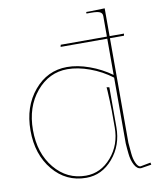

<svg xmlns="http://www.w3.org/2000/svg" viewBox="-85 -828 732 896"><g transform="rotate(-10 281.0 -380.0)"><path d="M238.8 -620.1 241.2 -629.9H460V-727.5Q460 -741.2 448.2 -746.8Q436.5 -752.4 407.7 -752.4H384.8V-759.8H407.7L472.7 -761.7V-629.9H541L539.1 -620.1H472.7V-124.5L477.1 -74.7Q479.5 -46.4 488.8 -26.6Q498 -6.8 509.3 -6.3L558.1 -15.6L560.1 -5.4L511.2 2.4H509.8Q491.7 2.4 479.5 -20.5Q467.3 -43.5 464.4 -73.7Q463.4 -81.5 461.9 -98.9Q460.4 -116.2 460 -124V-435.5Q413.1 -471.2 356.9 -491.7Q300.8 -512.2 251.5 -512.2Q164.1 -512.2 104.2 -440.7Q44.4 -369.1 44.4 -259.8Q44.4 -149.9 103.3 -78.9Q162.1 -7.8 251.5 -7.8Q322.3 -7.8 372.3 -65.9Q422.4 -124 422.4 -206.1V-286.6Q422.4 -304.2 421.1 -332Q419.9 -359.9 418.9 -378.9L417.5 -397.5L430.2 -395V-206.1Q430.2 -119.6 377.9 -58.6Q325.7 2.4 251.5 2.4Q156.2 2.4 94.5 -71.8Q32.7 -146 32.7 -259.8Q32.7 -373 95.5 -447.8Q158.2 -522.5 251.5 -522.5Q301.3 -522.5 356.9 -502.4Q412.6 -482.4 460 -448.2V-620.1Z"/></g></svg>

Font: ZnikomitNo25
Style: Regular
Weight: 100
Designer: gluk
Foundry: gluk
Version: Version 0.56